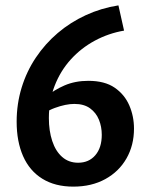

<svg xmlns="http://www.w3.org/2000/svg" viewBox="-20 -688 557 715"><path d="M309 -387Q370 -387 407 -361.5Q444 -336 461.5 -295.5Q479 -255 479 -209Q479 -147 451 -98Q423 -49 372 -21Q321 7 253 7Q185 7 137.5 -22.5Q90 -52 66 -106.5Q42 -161 42 -235Q42 -301 60.5 -361.5Q79 -422 113.5 -473.5Q148 -525 195 -565Q242 -605 299.5 -631.5Q357 -658 421 -668L442 -574Q384 -564 333 -536.5Q282 -509 243.5 -466.5Q205 -424 183.5 -368.5Q162 -313 162 -248Q162 -201 174.5 -163Q187 -125 211.5 -103.5Q236 -82 271 -82Q311 -82 335 -110Q359 -138 359 -186Q359 -216 348.5 -242Q338 -268 315.5 -284.5Q293 -301 257 -301Q225 -301 184 -286Q143 -271 117 -241L95 -269Q119 -300 150 -326.5Q181 -353 220.5 -370Q260 -387 309 -387Z"/></svg>

Font: Ysabeau Office
Style: Bold
Weight: 700
Designer: Christian Thalmann (Catharsis Fonts)
Version: Version 2.001;gftools[0.9.30]; featfreeze: tnum,lnum,ss02